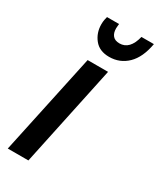

<svg xmlns="http://www.w3.org/2000/svg" viewBox="-187 -791 712 855"><g transform="rotate(30 169.5 -364.0)"><path d="M8 0 119 -519H224L114 0ZM92 -688Q92 -701 94 -711Q96 -721 98 -728H160Q160 -724 159 -719Q158 -714 158 -705Q158 -681 169.5 -667.5Q181 -654 204 -654Q257 -654 275 -728H339Q326 -654 287.5 -616.5Q249 -579 194 -579Q144 -579 118 -611.5Q92 -644 92 -688Z"/></g></svg>

Font: Radio Canada Condensed Medium
Style: Italic
Weight: 500
Width: 3
Italic angle: -12°
Designer: Charles Daoud, Etienne Aubert Bonn, Alexandre Saumier Demers, Jacques Le Bailly
Foundry: Radio-Canada
Version: Version 2.104; ttfautohint (v1.8.4.7-5d5b);gftools[0.9.28.de